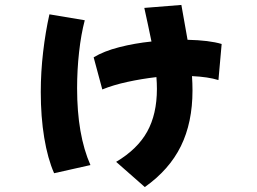

<svg xmlns="http://www.w3.org/2000/svg" viewBox="-20 -657 1040 777"><path d="M394 -295 359 -425Q400 -450 462.5 -466Q525 -482 593 -489Q586 -522 579 -556Q572 -590 564 -625L714 -637Q720 -602 726.5 -566.5Q733 -531 739 -496Q827 -494 877 -479L864 -333Q822 -346 757 -349Q759 -319 759 -291Q759 -161 712 -65.5Q665 30 566 100L450 -2Q536 -53 575.5 -124Q615 -195 615 -297Q615 -320 613 -345Q553 -338 495.5 -325.5Q438 -313 394 -295ZM199 44Q173 -15 159 -99.5Q145 -184 145 -285Q145 -365 154.5 -446.5Q164 -528 180 -599L323 -575Q308 -518 300 -446Q292 -374 292 -300Q292 -111 346 11Z"/></svg>

Font: Mochiy Pop One
Style: Regular
Weight: 400
Designer: FONTDASU
Foundry: FONTDASU / Google Inc. / Adobe
Version: Version 2.000